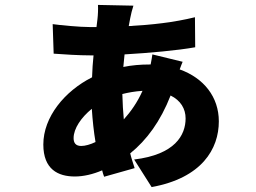

<svg xmlns="http://www.w3.org/2000/svg" viewBox="-20 -705 1040 780"><path d="M483 -220C480 -251 478 -285 477 -323C501 -329 528 -334 559 -336C538 -289 511 -251 483 -220ZM310 -112C287 -112 279 -125 279 -144C279 -183 310 -228 353 -263C356 -216 361 -170 368 -128C347 -118 326 -112 310 -112ZM599 -484C598 -475 595 -459 592 -443H587C551 -443 515 -440 481 -433C483 -450 484 -467 486 -484C588 -490 700 -500 773 -513L772 -635C687 -614 596 -604 503 -599C505 -610 507 -621 509 -631C513 -650 516 -664 522 -682L378 -685C379 -669 378 -644 376 -628L372 -595H348C302 -595 222 -603 194 -607L198 -487C237 -484 301 -480 348 -480H360C357 -452 355 -422 354 -391C243 -335 156 -230 156 -118C156 -17 216 12 284 12C319 12 358 3 395 -13C397 -4 400 5 403 13L527 -22C521 -41 514 -61 509 -82C576 -136 632 -212 673 -317C714 -297 734 -263 734 -224C734 -156 691 -77 525 -57L596 55C800 18 869 -100 869 -212C869 -311 808 -388 710 -423C715 -436 719 -448 722 -454Z"/></svg>

Font: Noto Sans T Chinese Black
Style: Bold
Weight: 900
Designer: Ryoko NISHIZUKA (kana & ideographs); Paul D. Hunt (Latin, Greek & Cyrillic); Wenlong ZHANG (bopomofo); Sandoll Communica
Foundry: Adobe Systems Incorporated
Version: Version 1.000;PS 1;hotconv 1.0.78;makeotf.lib2.5.61930